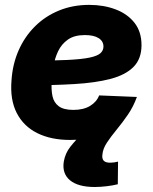

<svg xmlns="http://www.w3.org/2000/svg" viewBox="-20 -559 623 783"><path d="M265.6 11.7Q188 11.7 132.1 -16.1Q76.2 -43.9 48.3 -98.1Q20.5 -152.3 26.9 -231Q31.2 -297.4 55.9 -353.5Q80.6 -409.7 122.6 -451.4Q164.6 -493.2 220.7 -516.1Q276.9 -539.1 343.8 -539.1Q403.3 -539.1 451.9 -520.5Q500.5 -502 528.8 -465.6Q557.1 -429.2 557.1 -375Q557.1 -319.3 524.7 -286.4Q492.2 -253.4 430.9 -237.3Q369.6 -221.2 282 -216.1Q194.3 -210.9 83.5 -210.9L100.1 -311.5Q195.3 -311.5 254.6 -314.5Q314 -317.4 345.9 -324.2Q377.9 -331.1 389.9 -342.3Q401.9 -353.5 401.9 -369.1Q401.9 -391.1 382.1 -403.6Q362.3 -416 326.2 -416Q283.2 -416 257.1 -397.7Q231 -379.4 217 -350.1Q203.1 -320.8 197.8 -287.8Q192.4 -254.9 190.9 -226.1Q188.5 -192.4 194.1 -166.5Q199.7 -140.6 219.7 -125.7Q239.7 -110.8 279.3 -110.8Q320.3 -110.8 347.2 -127Q374 -143.1 384.3 -169.9L538.1 -163.6Q511.2 -84.5 441.2 -36.4Q371.1 11.7 265.6 11.7ZM366.2 203.6Q298.8 203.6 265.6 176.3Q232.4 148.9 240.2 99.6Q246.1 65.9 266.8 39.6Q287.6 13.2 317.4 -16.1L538.1 -163.1Q523.9 -124 501.5 -91.3Q479 -58.6 455.8 -30.5Q432.6 -2.4 416 22.7Q399.4 47.9 397.5 72.3Q395.5 87.9 402.8 96.2Q410.2 104.5 429.7 104.5Q437.5 104.5 445.3 103.3Q453.1 102.1 461.4 100.1L460.4 192.4Q441.4 197.3 415.5 200.4Q389.6 203.6 366.2 203.6Z"/></svg>

Font: Inter 24pt ExtraBold
Style: Italic
Weight: 800
Italic angle: -9.3988°
Designer: Rasmus Andersson
Foundry: rsms
Version: Version 4.001;git-66647c0bb